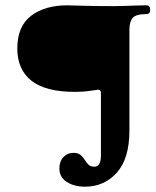

<svg xmlns="http://www.w3.org/2000/svg" viewBox="-20 -493 584 721"><path d="M299 208Q258 208 230.5 190Q203 172 203 140Q203 113 218 97Q233 81 256 81Q273 81 282.5 89Q292 97 298 107Q304 117 312 125Q320 133 334 133Q359 133 359 91V-145Q359 -156 347 -156Q338 -155 315.5 -151.5Q293 -148 261 -148Q151 -148 98 -190Q45 -232 45 -311Q45 -394 96.5 -433.5Q148 -473 233 -473Q248 -473 289 -471.5Q330 -470 412 -470Q430 -470 454.5 -471Q479 -472 500.5 -472.5Q522 -473 529 -473Q544 -473 544 -456Q544 -440 529 -440Q490 -440 478 -425.5Q466 -411 466 -381V-3Q466 102 419 155Q372 208 299 208Z"/></svg>

Font: Zen Old Mincho
Style: Regular
Weight: 400
Designer: Yoshimichi Ohira
Foundry: Positype
Version: Version 1.001